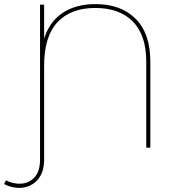

<svg xmlns="http://www.w3.org/2000/svg" viewBox="-50 -723 883 940"><path d="M-30 178 -21 160Q17 179 55.5 176Q94 173 120 144Q146 115 146 58V-700H166V-524L164 -527Q190 -616 256 -659.5Q322 -703 417 -703Q542 -703 614 -631Q686 -559 686 -422V0H666V-421Q666 -551 600.5 -617.5Q535 -684 416 -684Q297 -684 231.5 -614.5Q166 -545 166 -401V58Q166 108 147 139.5Q128 171 98 185Q68 199 34 196.5Q0 194 -30 178Z"/></svg>

Font: Montserrat Thin
Style: Regular
Weight: 100
Designer: Julieta Ulanovsky
Foundry: Julieta Ulanovsky
Version: Version 9.000